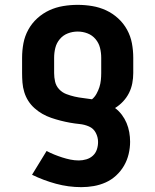

<svg xmlns="http://www.w3.org/2000/svg" viewBox="-20 -548 640 791"><path d="M315 223Q262 223 210.5 209Q159 195 112 172L172 74Q187 82 203 88.5Q219 95 236 100.5Q253 106 270 109.5Q287 113 305 113Q320 113 335.5 108.5Q351 104 362.5 93.5Q374 83 379 68Q384 53 384 37Q384 17 374.5 -1Q365 -19 346.5 -27Q328 -35 308 -37Q288 -39 268.5 -42.5Q249 -46 229.5 -51Q210 -56 191 -62.5Q172 -69 154.5 -79Q137 -89 122 -102.5Q107 -116 96.5 -132.5Q86 -149 80 -168.5Q74 -188 72.5 -208Q71 -228 71 -247V-310Q71 -340 76.5 -369.5Q82 -399 96.5 -425.5Q111 -452 133.5 -472.5Q156 -493 183 -505.5Q210 -518 240 -523Q270 -528 300 -528Q330 -528 360 -523Q390 -518 417 -505.5Q444 -493 466.5 -472.5Q489 -452 503.5 -425.5Q518 -399 523.5 -369.5Q529 -340 529 -310V-247Q529 -226 525 -205Q521 -184 511.5 -165Q502 -146 487 -130Q472 -114 454 -103Q470 -91 482 -75Q494 -59 501.5 -41Q509 -23 512.5 -3.5Q516 16 516 36Q516 61 510 86.5Q504 112 491 134.5Q478 157 458.5 175Q439 193 415.5 203.5Q392 214 366.5 218.5Q341 223 315 223ZM359 -139Q370 -148 377.5 -161.5Q385 -175 389.5 -189Q394 -203 395.5 -218Q397 -233 397 -247V-310Q397 -331 392 -351Q387 -371 373.5 -387Q360 -403 340.5 -410.5Q321 -418 300 -418Q279 -418 259.5 -410.5Q240 -403 226.5 -387Q213 -371 208 -351Q203 -331 203 -310V-247Q203 -229 207 -211.5Q211 -194 223.5 -180.5Q236 -167 253 -160.5Q270 -154 287.5 -150Q305 -146 323 -144Q341 -142 359 -139Z"/></svg>

Font: Iosevka Extrabold Extended
Style: Regular
Weight: 800
Width: 7
Monospace: yes
Designer: Belleve Invis
Foundry: Belleve Invis
Version: Version 32.5.0; ttfautohint (v1.8.4)